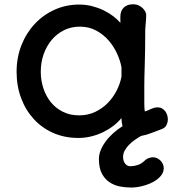

<svg xmlns="http://www.w3.org/2000/svg" viewBox="-20 -635 819 892"><path d="M57.1 -301.3Q57.1 -367.7 79.6 -424.8Q102.1 -481.9 141.4 -523.9Q180.7 -565.9 233.6 -589.8Q286.6 -613.8 348.1 -613.8Q379.4 -613.8 408 -606.4Q436.5 -599.1 461.2 -587.2Q485.8 -575.2 505.6 -560.1Q525.4 -544.9 539.6 -528.8Q539.1 -535.6 539.1 -543.5Q539.1 -551.3 539.1 -557.1Q539.1 -569.3 542.5 -579.8Q545.9 -590.3 553.2 -598.1Q560.5 -606 571.8 -610.6Q583 -615.2 599.1 -615.2Q612.8 -615.2 623.8 -610.1Q634.8 -605 642.6 -597.4Q650.4 -589.8 654.8 -581.3Q659.2 -572.8 659.2 -565.9Q659.2 -549.3 657.5 -532.5Q655.8 -515.6 654.8 -498.5Q654.8 -444.8 654.1 -403.6Q653.3 -362.3 652.3 -327.6Q651.4 -304.2 650.9 -279.1Q650.4 -253.9 650.4 -232.9Q650.4 -185.5 650.4 -157.7Q650.4 -129.9 652.8 -117.2Q657.2 -118.2 665.8 -121.6Q674.3 -125 681.6 -128.9Q688.5 -131.3 695.3 -133.8Q702.1 -136.2 712.4 -136.2Q724.1 -136.2 732.9 -131.1Q741.7 -126 747.8 -117.9Q753.9 -109.9 756.8 -99.9Q759.8 -89.8 759.8 -80.6Q759.8 -67.4 753.4 -54Q747.1 -40.5 730 -34.7Q706.5 -26.4 683.3 -17.1Q660.2 -7.8 635.3 -3.4Q620.6 4.9 605.7 15.4Q590.8 25.9 578.9 38.3Q566.9 50.8 559.3 64.7Q551.8 78.6 551.8 93.8Q551.8 105 554.7 113Q557.6 121.1 562.3 126.5Q566.9 131.8 572.5 134.5Q578.1 137.2 583.5 137.2Q602.1 137.2 619.9 131.6Q637.7 126 654.8 108.9Q662.1 102.1 672.4 98.9Q682.6 95.7 691.4 95.7Q701.2 95.7 710.2 100.1Q719.2 104.5 726.1 111.6Q732.9 118.7 736.8 127.7Q740.7 136.7 740.7 146Q740.7 166.5 726.3 183.1Q711.9 199.7 689.5 211.4Q667 223.1 640.1 229.7Q613.3 236.3 588.4 236.3Q562 236.3 535.6 231Q509.3 225.6 487.8 210.9Q466.3 196.3 452.9 170.4Q439.5 144.5 439.5 103.5Q439.5 84.5 447.3 64.2Q455.1 43.9 469.5 23.9Q483.9 3.9 504.2 -14.6Q524.4 -33.2 549.3 -48.8Q546.9 -58.1 545.7 -67.6Q544.4 -77.1 543.9 -86.4Q528.8 -67.4 507.3 -50.8Q485.8 -34.2 460 -21.5Q434.1 -8.8 404.5 -1.5Q375 5.9 343.8 5.9Q280.3 5.9 227.5 -17.3Q174.8 -40.5 137 -81.8Q99.1 -123 78.1 -179.2Q57.1 -235.4 57.1 -301.3ZM169.4 -301.3Q169.4 -261.7 181.4 -225.1Q193.4 -188.5 216.1 -160.4Q238.8 -132.3 272 -115.7Q305.2 -99.1 347.2 -99.1Q388.7 -99.1 422.4 -115.2Q456.1 -131.3 481.2 -157.2Q506.3 -183.1 522.5 -215.1Q538.6 -247.1 544.4 -279.3V-322.3Q539.1 -352.1 524.2 -385.3Q509.3 -418.5 485.1 -446.5Q460.9 -474.6 427.2 -492.9Q393.6 -511.2 351.1 -511.2Q311 -511.2 277.8 -494.9Q244.6 -478.5 220.5 -450Q196.3 -421.4 182.9 -383.3Q169.4 -345.2 169.4 -301.3Z"/></svg>

Font: Autour One
Style: Regular
Weight: 400
Version: Version 1.007; ttfautohint (v0.92) -l 24 -r 24 -G 200 -x 7 -